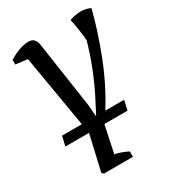

<svg xmlns="http://www.w3.org/2000/svg" viewBox="-175 -606 806 899"><g transform="rotate(-30 228.0 -156.0)"><path d="M38 -52H145L79 -442L15 -450V-475Q21 -479 33 -485.5Q45 -492 59.5 -498Q74 -504 89.5 -508Q105 -512 119 -512Q141 -512 150.5 -501Q160 -490 163 -474L216 -115L221 -53H223L256 -117Q271 -145 286.5 -179Q302 -213 316 -248Q330 -283 341.5 -317.5Q353 -352 361 -381Q361 -392 358.5 -409.5Q356 -427 353.5 -445Q351 -463 348 -478.5Q345 -494 343 -500Q357 -506 373 -509Q389 -512 403 -512Q433 -512 456 -500Q428 -390 382.5 -273Q337 -156 272 -52H374L362 0H237L206 146Q239 152 276 171V200H119L110 191L154 0H26Z"/></g></svg>

Font: PTSerifItalic
Style: Italic
Weight: 400
Italic angle: -12°
Designer: A.Korolkova, O.Umpeleva, V.Yefimov
Foundry: ParaType Ltd
Version: Version 1.000W OFL